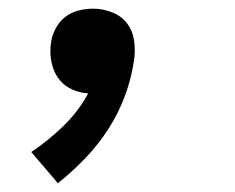

<svg xmlns="http://www.w3.org/2000/svg" viewBox="-20 -207 540 442"><path d="M113 215 105 205 52 143Q91 117 126 83Q161 49 183 8Q165 7 147.5 -0.5Q130 -8 118.5 -21.5Q107 -35 101.5 -52.5Q96 -70 96 -89Q96 -95 96.5 -101Q97 -107 98 -113Q101 -129 109.5 -144Q118 -159 131.5 -169Q145 -179 161.5 -183Q178 -187 194 -187Q217 -187 238.5 -178.5Q260 -170 273 -152.5Q286 -135 289 -111.5Q292 -88 288 -65Q282 -25 267.5 14Q253 53 230 89Q207 125 177 156.5Q147 188 113 215Z"/></svg>

Font: Iosevka Curly Slab
Style: Bold Italic
Weight: 700
Italic angle: -9°
Monospace: yes
Designer: Belleve Invis
Foundry: Belleve Invis
Version: Version 22.1.2; ttfautohint (v1.8.4)